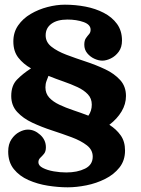

<svg xmlns="http://www.w3.org/2000/svg" viewBox="-20 -785 604 820"><path d="M367 -658Q367 -680 337 -690.8Q307 -701.5 268 -701.5Q224.5 -701.5 199.8 -683.5Q175 -665.5 175 -634Q175 -605 199.8 -585.5Q224.5 -566 263.5 -551.2Q302.5 -536.5 346.5 -522Q390.5 -507.5 429.5 -489Q468.5 -470.5 493.2 -443.2Q518 -416 518 -375Q518 -340.5 499.2 -309Q480.5 -277.5 447 -252Q476.5 -233.5 495.2 -207.2Q514 -181 514 -142Q514 -99.5 490.2 -69.5Q466.5 -39.5 429 -20.8Q391.5 -2 349 6.5Q306.5 15 269 15Q228.5 15 184.2 8Q140 1 101.5 -16Q63 -33 39 -62.8Q15 -92.5 15 -138Q15 -169.5 29 -190.2Q43 -211 62.5 -221.2Q82 -231.5 99 -231.5Q127 -231.5 151.5 -209.5Q176 -187.5 176 -156Q176 -138 168 -128.2Q160 -118.5 152 -111Q144 -103.5 144 -92Q144 -77.5 163 -67.8Q182 -58 209.5 -53.2Q237 -48.5 263 -48.5Q310.5 -48.5 343.2 -64.8Q376 -81 376 -116Q376 -145 350.8 -164.5Q325.5 -184 286 -198.8Q246.5 -213.5 202 -228Q157.5 -242.5 118 -261Q78.5 -279.5 53.2 -307Q28 -334.5 28 -375Q28 -420 52.8 -445.2Q77.5 -470.5 112.5 -493Q79.5 -511.5 58.2 -538.8Q37 -566 37 -608Q37 -647 57.5 -676.5Q78 -706 111.2 -725.5Q144.5 -745 183 -755Q221.5 -765 257 -765Q301.5 -765 344.8 -756.8Q388 -748.5 423.2 -730.2Q458.5 -712 479.8 -682.8Q501 -653.5 501 -612Q501 -583 487 -564Q473 -545 453.5 -535.5Q434 -526 417 -526Q401 -526 383 -534.2Q365 -542.5 352.5 -557.8Q340 -573 340 -594Q340 -612 346.8 -621.8Q353.5 -631.5 360.2 -639Q367 -646.5 367 -658ZM187 -461Q183.5 -452 178.8 -439.5Q174 -427 174 -412Q174 -386 190.2 -368.2Q206.5 -350.5 233.5 -337.8Q260.5 -325 292.8 -314.2Q325 -303.5 357.5 -291Q372 -311.5 372 -338Q372 -364.5 355.2 -382.2Q338.5 -400 311.2 -412.8Q284 -425.5 251.5 -436.8Q219 -448 187 -461Z"/></svg>

Font: Besley* Condensed
Style: Bold
Weight: 700
Width: 3
Designer: Owen Earl
Foundry: indestructible type*
Version: Version 3.000; ttfautohint (v1.8.3)